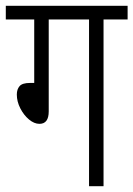

<svg xmlns="http://www.w3.org/2000/svg" viewBox="-20 -642 460 662"><path d="M148 -575V-258Q148 -215 116 -215Q98 -215 80 -230Q62 -245 50 -268.5Q38 -292 38 -316Q38 -334 47.5 -345Q57 -356 83 -356H98V-575H0V-622H420V-575H337V0H287V-575Z"/></svg>

Font: Noto Sans ExtraCondensed Light
Style: Regular
Weight: 300
Width: 2
Designer: Monotype Design Team
Foundry: Monotype Imaging Inc.
Version: Version 2.013; ttfautohint (v1.8.4.7-5d5b)